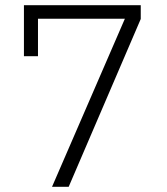

<svg xmlns="http://www.w3.org/2000/svg" viewBox="-20 -718 640 738"><path d="M180 0 460 -646H126V-502H72V-698H521V-645L244 0Z"/></svg>

Font: IBM Plex Sans Thai Light
Style: Regular
Weight: 300
Designer: Mike Abbink, Paul van der Laan, Pieter van Rosmalen, Ben Mitchell, Mark Frömberg
Foundry: Bold Monday
Version: Version 1.2